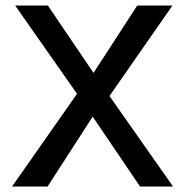

<svg xmlns="http://www.w3.org/2000/svg" viewBox="-20 -678 674 698"><path d="M609 0H489L317 -254L153 0H24L260 -337L35 -658H154L320 -413L479 -658H607L378 -329Z"/></svg>

Font: EauTest Semibold
Style: Regular
Weight: 600
Designer: Christian Thalmann (Catharsis Fonts)
Version: Version 0.001;PS 000.001;hotconv 1.0.88;makeotf.lib2.5.64775